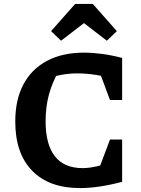

<svg xmlns="http://www.w3.org/2000/svg" viewBox="-20 -950 720 981"><path d="M389 11Q231 11 144.5 -77.5Q58 -166 58 -329Q58 -440 99.5 -518.5Q141 -597 220 -639Q299 -681 409 -681Q452 -681 501.5 -674.5Q551 -668 604 -654L569 -544Q520 -559 472 -567Q424 -575 375 -575Q336 -575 298.5 -568.5Q261 -562 224 -549L283 -592Q248 -532 230.5 -468.5Q213 -405 213 -330Q213 -212 260.5 -151.5Q308 -91 402 -91Q434 -91 474 -100Q514 -109 561 -127L604 -21Q483 11 389 11ZM460 -19 542 -237H604V-21ZM542 -439 461 -656 604 -654V-439ZM454 -930 577 -791 526 -742 409 -832 292 -742 241 -791 364 -930Z"/></svg>

Font: Piazzolla Thin ExtraBold
Style: Regular
Weight: 800
Version: Version 2.005